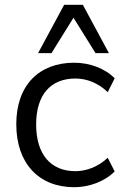

<svg xmlns="http://www.w3.org/2000/svg" viewBox="-20 -773 535 802"><path d="M290 9C352 9 418 -15 459 -57L430 -114C389 -75 339 -58 295 -58C192 -58 131 -128 131 -253C131 -378 192 -445 295 -445C341 -445 390 -427 430 -388L459 -446C419 -487 355 -511 290 -511C143 -511 48 -417 48 -254C48 -91 142 9 290 9ZM139 -551H195L287 -699L379 -551H435L326 -753H248Z"/></svg>

Font: Poppy and Pepper
Style: Regular
Weight: 400
Designer: Thy Ha
Foundry: Thy Ha
Version: Version 0.001;Glyphs 3.2 (3227)